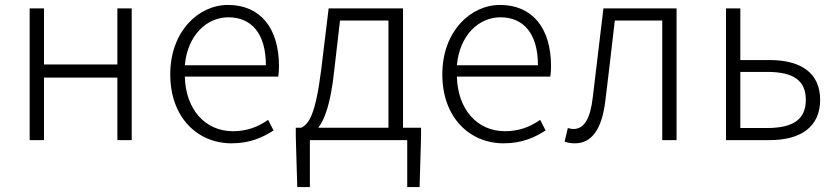

<svg xmlns="http://www.w3.org/2000/svg" viewBox="-20 -567 3388 777"><path d="M100 0H158V-253H455V0H513V-533H455V-306H158V-533H100Z M917 13C994 13 1044 -12 1087 -39L1065 -82C1025 -54 980 -36 923 -36C808 -36 731 -127 728 -257H1106C1108 -270 1109 -284 1109 -299C1109 -455 1032 -547 903 -547C782 -547 669 -439 669 -266C669 -91 780 13 917 13ZM728 -303C739 -425 817 -497 904 -497C997 -497 1056 -432 1056 -303Z M1268 -50C1294 -84 1318 -147 1332 -277L1356 -484H1552V-50ZM1611 -50V-533H1310L1280 -286C1257 -104 1231 -66 1199 -50H1177V-15L1183 190H1234V0H1628V190H1678L1684 -15V-50Z M2018 13C2095 13 2145 -12 2188 -39L2166 -82C2126 -54 2081 -36 2024 -36C1909 -36 1832 -127 1829 -257H2207C2209 -270 2210 -284 2210 -299C2210 -455 2133 -547 2004 -547C1883 -547 1770 -439 1770 -266C1770 -91 1881 13 2018 13ZM1829 -303C1840 -425 1918 -497 2005 -497C2098 -497 2157 -432 2157 -303Z M2307 13C2374 13 2416 -43 2430 -161C2443 -269 2456 -376 2468 -484H2660V0H2718V-533H2422C2408 -413 2393 -294 2379 -174C2369 -85 2343 -45 2301 -45C2292 -45 2285 -47 2278 -49L2265 6C2278 11 2289 13 2307 13Z M2918 0H3095C3221 0 3299 -54 3299 -163C3299 -272 3221 -324 3095 -324H2976V-533H2918ZM2976 -49V-276H3085C3190 -276 3241 -242 3241 -163C3241 -84 3190 -49 3085 -49Z"/></svg>

Font: Noto Sans CJK Light
Style: Regular
Weight: 300
Designer: Ryoko NISHIZUKA (kana & ideographs); Paul D. Hunt (Latin, Greek & Cyrillic); Wenlong ZHANG (bopomofo); Sandoll Communica
Foundry: Adobe Systems Incorporated
Version: Version 1.000;PS 1;hotconv 1.0.78;makeotf.lib2.5.61930